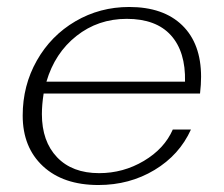

<svg xmlns="http://www.w3.org/2000/svg" viewBox="-20 -520 641 550"><path d="M556 -300Q556 -278 553 -252H105Q100 -220 100 -193Q100 -115 143.5 -69.5Q187 -24 264 -24Q333 -24 392 -59Q451 -94 475 -149H527Q494 -76 422.5 -33Q351 10 262 10Q161 10 103 -44Q45 -98 45 -189Q45 -275 85.5 -346.5Q126 -418 196 -459Q266 -500 350 -500Q448 -500 502 -447.5Q556 -395 556 -300ZM510 -286Q512 -372 469.5 -419Q427 -466 343 -466Q261 -466 199 -417Q137 -368 113 -286Z"/></svg>

Font: Fahkwang ExtraLight
Style: Italic
Weight: 275
Italic angle: -10°
Designer: Suppakit Chalermlarp | Katatrad Co.,Ltd.
Foundry: Cadson Demak Co.,Ltd.
Version: Version 1.000; ttfautohint (v1.6)